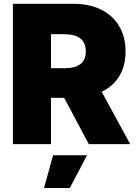

<svg xmlns="http://www.w3.org/2000/svg" viewBox="-20 -747 708 995"><path d="M46.9 0V-727.3H360.8Q441.4 -727.3 502.3 -698Q563.2 -668.7 596.9 -612.6Q630.7 -556.5 630.7 -480.1Q630.7 -405.9 598.5 -352.8Q566.4 -299.7 507.1 -271.3L654.8 0H440.3L312.5 -240.1H244.3V0ZM244.3 -393.5H313.9Q424.7 -393.5 424.7 -480.1Q424.7 -569.6 313.9 -569.6H244.3ZM208.1 227.3 255 57.5H431.1L341.6 227.3Z"/></svg>

Font: Karasuma Gothic
Style: Black
Weight: 900
Designer: Rasmus Andersson / Ryoko Nishizuka
Foundry: Genbu
Version: Version 1.00